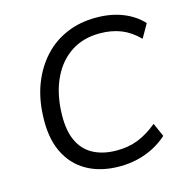

<svg xmlns="http://www.w3.org/2000/svg" viewBox="-106 -815 902 926"><g transform="rotate(-15 344.5 -352.5)"><path d="M381 9Q286 9 217.5 -29.5Q149 -68 114 -142.5Q79 -217 85 -327Q89 -413 117 -483.5Q145 -554 193 -606Q241 -658 307 -686Q373 -714 454 -714Q528 -714 587 -690.5Q646 -667 684 -625L645 -557Q605 -598 558 -617Q511 -636 451 -636Q369 -636 309 -597Q249 -558 214.5 -487.5Q180 -417 175 -324Q170 -235 194 -179Q218 -123 267.5 -96Q317 -69 387 -69Q444 -69 492 -87.5Q540 -106 590 -147L620 -79Q589 -51 550.5 -31Q512 -11 469 -1Q426 9 381 9Z"/></g></svg>

Font: Nunito Sans 10pt
Style: Italic
Weight: 400
Italic angle: -9°
Designer: Vernon Adams
Foundry: Vernon Adams
Version: Version 3.101;gftools[0.9.27]